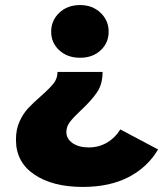

<svg xmlns="http://www.w3.org/2000/svg" viewBox="-20 -571 644 758"><path d="M182 -446Q182 -490 214 -520.5Q246 -551 296 -551Q345 -551 377 -520.5Q409 -490 409 -446Q409 -402 377.5 -372.5Q346 -343 296 -343Q246 -343 214 -372.5Q182 -402 182 -446ZM43 -19Q43 -60 57 -91Q71 -122 90.5 -143Q110 -164 142 -192Q176 -222 191.5 -241.5Q207 -261 207 -287H385Q385 -239 363 -206.5Q341 -174 299 -135Q270 -108 256 -89.5Q242 -71 242 -50Q242 -23 266.5 -6Q291 11 330 11Q370 11 402.5 -8Q435 -27 455 -60L604 19Q563 89 488 128Q413 167 307 167Q188 167 115.5 118Q43 69 43 -19Z"/></svg>

Font: CMG Sans ExtraBold
Style: Regular
Weight: 800
Designer: Julieta Ulanovsky
Foundry: Julieta Ulanovsky
Version: Version 7.200